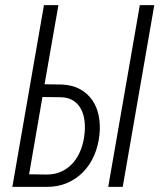

<svg xmlns="http://www.w3.org/2000/svg" viewBox="-20 -731 627 751"><path d="M154.3 -401.4 222.2 -400.4Q263.7 -398.4 293.2 -382.1Q322.8 -365.7 341.1 -339.1Q359.4 -312.5 366.2 -277.8Q373 -243.2 369.1 -204.6Q364.7 -161.1 348.6 -123.8Q332.5 -86.4 305.9 -58.8Q279.3 -31.2 242.7 -15.4Q206.1 0.5 160.6 0H28.3L151.9 -710.9H208.5ZM146 -351.6 93.8 -49.3 162.6 -48.3Q196.8 -48.3 222.9 -61.3Q249 -74.2 267.3 -95.9Q285.6 -117.7 296.4 -146Q307.1 -174.3 310.5 -206.1Q313.5 -231.4 310.8 -256.6Q308.1 -281.7 298.1 -302Q288.1 -322.3 269.3 -335.7Q250.5 -349.1 221.2 -350.6ZM460 0H403.3L526.9 -710.9H583.5Z"/></svg>

Font: Roboto Mono Light
Style: Italic
Weight: 300
Designer: Google
Version: Version 2.000985; 2015; ttfautohint (v1.3)